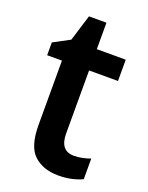

<svg xmlns="http://www.w3.org/2000/svg" viewBox="-129 -728 620 805"><g transform="rotate(20 180.5 -325.5)"><path d="M266 -90Q285 -90 304 -94Q323 -98 339 -104V-12Q318 -2 291.5 4Q265 10 232 10Q165 10 124 -27.5Q83 -65 83 -161V-448H17V-505L90 -544L126 -661H204V-543H333V-448H204V-167Q204 -90 266 -90Z"/></g></svg>

Font: Noto Sans Lao SemiCondensed SemiBold
Style: Regular
Weight: 600
Width: 4
Designer: Monotype Design Team
Foundry: Monotype Imaging Inc.
Version: Version 2.003; ttfautohint (v1.8.4.7-5d5b)